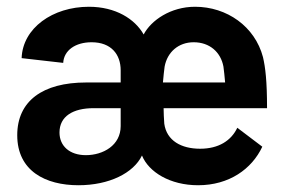

<svg xmlns="http://www.w3.org/2000/svg" viewBox="-20 -540 844 568"><path d="M212 8C303 8 375 -28 400 -80C420 -31 483 8 566 8C658 8 725 -40 756 -106L682 -162C664 -124 627 -100 572 -100C516 -100 473 -124 466 -174C465 -193 464 -202 464 -220H770C770 -301 765 -341 758 -371C734 -462 651 -520 557 -520C485 -520 427 -480 405 -438C379 -484 322 -520 243 -520C136 -520 47 -457 44 -368L167 -354C169 -391 203 -415 251 -415C309 -415 337 -379 337 -332V-296H235C106 -296 31 -241 31 -140C31 -34 115 8 212 8ZM156 -148C156 -196 196 -220 257 -220H337V-167C337 -110 285 -81 234 -81C186 -81 156 -108 156 -148ZM462 -296C464 -316 465 -330 467 -343C475 -386 508 -415 553 -415C600 -415 633 -386 641 -343C643 -331 644 -315 646 -296Z"/></svg>

Font: Vanilla Cream
Style: Bold
Weight: 700
Designer: Jeremy Tribby, Jinavaṁso
Foundry: Tribby Type
Version: Version 1.422;Glyphs 3.1.2 (3151)